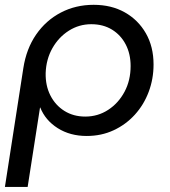

<svg xmlns="http://www.w3.org/2000/svg" viewBox="-20 -542 692 782"><path d="M0 219.4 75 -264.2Q87.2 -343.4 127.1 -401.2Q167 -459 227.6 -490.7Q288.2 -522.4 361.4 -522.4Q433.6 -522.4 488.2 -491.7Q542.8 -461 574.1 -406.4Q605.4 -351.8 605.4 -279.4Q605.4 -220.6 585.6 -167.9Q565.8 -115.2 529.2 -74.9Q492.6 -34.6 442.7 -11.4Q392.8 11.8 333.2 11.8Q265.4 11.8 215 -20.1Q164.6 -52 144 -104H143L92.6 219.4ZM327.2 -67.2Q378.6 -67.2 420.5 -94.5Q462.4 -121.8 487.2 -168.2Q512 -214.6 512 -273Q512 -322.6 492 -361Q472 -399.4 436.1 -421.4Q400.2 -443.4 351.8 -443.4Q302 -443.4 260.4 -417Q218.8 -390.6 193.4 -345.7Q168 -300.8 166 -244.8Q164.8 -193.4 185.2 -153.3Q205.6 -113.2 242.4 -90.2Q279.2 -67.2 327.2 -67.2Z"/></svg>

Font: MuseoModerno Thin
Style: Italic
Weight: 100
Italic angle: -9°
Designer: Pablo Cosgaya, Héctor Gatti, Marcela Romero, and the Authors of The MuseoModerno Project.
Foundry: Omnibus-Type Team
Version: Version 1.003